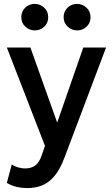

<svg xmlns="http://www.w3.org/2000/svg" viewBox="-20 -738 572 982"><path d="M119 224Q92 224 66 218Q40 212 15 197.5L40 103.5Q55.5 113.5 74 118.5Q92.5 123.5 107 123.5Q142 123.5 162 107Q182 90.5 193.5 56L210 8L15 -495H135.5L272.5 -111L406 -495H522.5L308.5 71.5Q285.5 131 257 164.2Q228.5 197.5 194 210.8Q159.5 224 119 224ZM158 -582.5Q130.5 -582.5 109.8 -601.5Q89 -620.5 89 -650Q89 -670 98.5 -685.5Q108 -701 123.8 -709.5Q139.5 -718 158 -718Q185 -718 205.8 -699Q226.5 -680 226.5 -650Q226.5 -630 217 -614.8Q207.5 -599.5 191.8 -591Q176 -582.5 158 -582.5ZM374.5 -582.5Q347 -582.5 326.2 -601.5Q305.5 -620.5 305.5 -650Q305.5 -670 315 -685.5Q324.5 -701 340.2 -709.5Q356 -718 374.5 -718Q401.5 -718 422.2 -699Q443 -680 443 -650Q443 -630 433.5 -614.8Q424 -599.5 408.2 -591Q392.5 -582.5 374.5 -582.5Z"/></svg>

Font: Geologica Thin Roman
Style: Regular
Weight: 400
Version: Version 1.010;gftools[0.9.28]